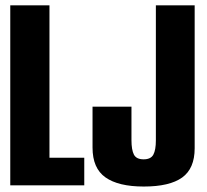

<svg xmlns="http://www.w3.org/2000/svg" viewBox="-20 -695 776 720"><path d="M18.5 0V-675H165.5V-103.5H296V0ZM519 4.5Q424 4.5 375.5 -29.8Q327 -64 327 -141.5V-295H473V-169.5Q473 -133 482.2 -115.2Q491.5 -97.5 518.5 -97.5Q545.5 -97.5 555 -115Q564.5 -132.5 564.5 -168.5V-675H710V-139Q710 -63 663 -29.2Q616 4.5 519 4.5Z"/></svg>

Font: Anybody Condensed Regular
Style: Bold
Weight: 700
Width: 3
Designer: Tyler Finck
Foundry: Etcetera Type Company
Version: Version 1.010; ttfautohint (v1.8.3) -l 8 -r 50 -G 200 -x 14 